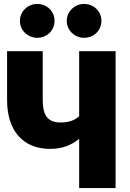

<svg xmlns="http://www.w3.org/2000/svg" viewBox="-20 -955 661 975"><path d="M169 -763C219 -763 257 -801 257 -849C257 -897 219 -935 169 -935C121 -935 81 -897 81 -849C81 -801 121 -763 169 -763ZM407 -763C457 -763 495 -801 495 -849C495 -897 457 -935 407 -935C359 -935 319 -897 319 -849C319 -801 359 -763 407 -763ZM382 -695V-365C360 -345 332 -333 288 -333C224 -333 197 -367 197 -447V-695H16V-446C16 -294 95 -199 234 -199C295 -199 340 -216 382 -250V0H567V-695Z"/></svg>

Font: Fira Sans ExtraBold
Style: Regular
Weight: 800
Designer: bBox Type GmbH & Carrois Corporate GbR & Edenspiekermann AG
Foundry: bBox Type GmbH & Carrois Corporate GbR & Edenspiekermann AG
Version: Version 4.300;PS 004.300;hotconv 1.0.88;makeotf.lib2.5.64775